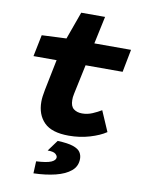

<svg xmlns="http://www.w3.org/2000/svg" viewBox="-96 -718 792 1031"><g transform="rotate(10 300.0 -203.0)"><path d="M310 12Q217 12 175.5 -30Q134 -72 134 -142Q134 -157 136 -172Q138 -187 142 -208L176 -376H50L74 -494L208 -500L262 -650H392L360 -500H560L536 -376H334L300 -216Q297 -203 296.5 -195.5Q296 -188 296 -180Q296 -146 314 -132Q332 -118 360 -118Q389 -118 416 -129.5Q443 -141 464 -154L512 -43Q478 -20 424 -4Q370 12 310 12ZM159 244 162 178Q220 175 243.5 164.5Q267 154 267 138Q267 129 256 119.5Q245 110 213 110L257 50Q313 52 342 62Q371 72 381.5 88Q392 104 392 124Q392 165 361.5 190.5Q331 216 278.5 229Q226 242 159 244Z"/></g></svg>

Font: Source Code Pro ExtraLight Black
Style: Italic
Weight: 900
Italic angle: -11°
Monospace: yes
Version: Version 1.016;hotconv 1.0.116;makeotfexe 2.5.65601